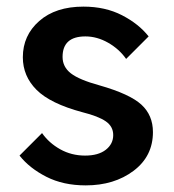

<svg xmlns="http://www.w3.org/2000/svg" viewBox="-20 -540 527 580"><path d="M107 -138Q128 -108 162 -89Q196 -70 237 -70Q277 -70 299.5 -87.5Q322 -105 322 -132Q322 -158 299.5 -173.5Q277 -189 229 -201Q132 -227 90.5 -268.5Q49 -310 49 -367Q49 -433 98.5 -476.5Q148 -520 232 -520Q298 -520 348.5 -494Q399 -468 429 -430L361 -362Q340 -392 306.5 -411Q273 -430 238 -430Q169 -430 169 -368Q169 -338 194 -318.5Q219 -299 281 -282Q372 -256 407 -224Q442 -192 442 -141Q442 -68 383.5 -24Q325 20 239 20Q171 20 120 -6Q69 -32 39 -70Z"/></svg>

Font: Moderustic Med
Style: Regular
Weight: 500
Designer: Tural Alisoy
Foundry: TAFT Foundry
Version: Version 2.110